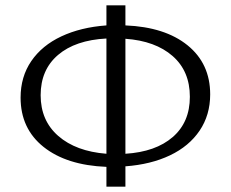

<svg xmlns="http://www.w3.org/2000/svg" viewBox="-20 -688 862 718"><path d="M378 -64Q229 -70 143 -138.5Q57 -207 57 -323Q57 -401 97 -459.5Q137 -518 209.5 -552Q282 -586 378 -593V-668H449V-593Q597 -587 681.5 -518.5Q766 -450 766 -335Q766 -258 726.5 -199.5Q687 -141 615.5 -107Q544 -73 449 -66V10H378ZM378 -113V-544Q262 -538 197 -482.5Q132 -427 132 -332Q132 -237 198 -179.5Q264 -122 378 -113ZM690 -326Q690 -422 625.5 -478.5Q561 -535 449 -543V-113Q562 -120 626 -175.5Q690 -231 690 -326Z"/></svg>

Font: LXGW Bright GB
Style: Regular
Weight: 400
Designer: Christian Thalmann (Catharsis Fonts)
Foundry: LXGW / Christian Thalmann (Catharsis Fonts) / Fontworks Inc.
Version: Version 5.510